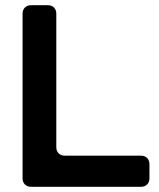

<svg xmlns="http://www.w3.org/2000/svg" viewBox="-20 -720 612 740"><path d="M67 -33V-667Q67 -682 76 -691Q85 -700 100 -700H164Q179 -700 188 -691Q197 -682 197 -667V-153Q197 -138 206 -129Q215 -120 230 -120H523Q538 -120 547 -111Q556 -102 556 -87V-33Q556 -18 547 -9Q538 0 523 0H100Q85 0 76 -9Q67 -18 67 -33Z"/></svg>

Font: Higure Gothic Black
Style: Regular
Weight: 900
Designer: Yoshimichi Ohira
Foundry: Positype
Version: Version 1.000